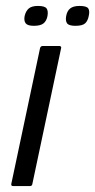

<svg xmlns="http://www.w3.org/2000/svg" viewBox="-20 -627 321 647"><path d="M89 -7Q88 0 81 0H24Q17 0 18 -7L115 -465Q117 -472 124 -472H181Q183 -472 185 -470Q187 -468 186 -465ZM140 -573Q137 -557 127 -548.5Q117 -540 94 -540Q73 -540 66.5 -548.5Q60 -557 63 -573Q67 -590 77 -598.5Q87 -607 108 -607Q131 -607 137 -598.5Q143 -590 140 -573ZM279 -573Q276 -557 267 -548.5Q258 -540 234 -540Q212 -540 206 -548.5Q200 -557 203 -573Q206 -590 216.5 -598.5Q227 -607 248 -607Q272 -607 277.5 -598.5Q283 -590 279 -573Z"/></svg>

Font: Glory
Style: Italic
Weight: 400
Italic angle: -12°
Designer: Robert Leuschke
Foundry: Robert Leuschke
Version: Version 1.011